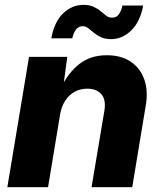

<svg xmlns="http://www.w3.org/2000/svg" viewBox="-20 -784 675 804"><path d="M231.9 -306.2 181.2 0H10.7L101.6 -545.9H261.7L243.2 -408.2L233.9 -413.6Q264.6 -478.5 311.8 -515.6Q358.9 -552.7 427.2 -552.7Q486.8 -552.7 527.1 -525.9Q567.4 -499 584.2 -451.4Q601.1 -403.8 590.3 -341.8L533.7 0H363.3L417 -319.8Q424.8 -366.2 404.5 -389.4Q384.3 -412.6 345.7 -412.6Q315.9 -412.6 292.2 -399.4Q268.6 -386.2 252.9 -362.1Q237.3 -337.9 231.9 -306.2ZM445.8 -620.1Q419.9 -620.1 402.8 -628.2Q385.7 -636.2 373 -647Q360.4 -657.7 349.4 -666Q338.4 -674.3 326.2 -674.3Q309.6 -674.3 298.6 -660.6Q287.6 -647 282.7 -623.5H194.8Q207.5 -692.9 244.6 -728.3Q281.7 -763.7 329.1 -763.7Q354.5 -763.7 371.8 -755.6Q389.2 -747.6 401.9 -736.8Q414.6 -726.1 425.3 -718Q436 -710 448.7 -710Q467.3 -710 477.3 -723.4Q487.3 -736.8 492.7 -760.7H579.6Q566.9 -692.4 529.3 -656.2Q491.7 -620.1 445.8 -620.1Z"/></svg>

Font: Inter ExtraBold
Style: Italic
Weight: 800
Italic angle: -9.3988°
Designer: Rasmus Andersson
Foundry: rsms
Version: Version 4.001;git-66647c0bb